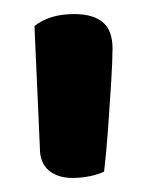

<svg xmlns="http://www.w3.org/2000/svg" viewBox="-20 -698 209 273"><path d="M128 -454Q120 -450 108 -447.5Q96 -445 83 -445Q64 -445 51.5 -454Q39 -463 37 -481L29 -661Q39 -669 53 -673.5Q67 -678 86 -678Q112 -678 126 -666.5Q140 -655 140 -629Q140 -612 138 -579.5Q136 -547 133.5 -513Q131 -479 128 -454Z"/></svg>

Font: BalooTamma2SemiBold
Style: Regular
Weight: 600
Designer: Divya Kowshik, Shuchita Grover and Ek Type
Foundry: Ek Type
Version: Version 1.700